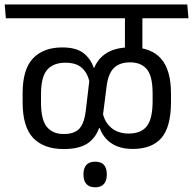

<svg xmlns="http://www.w3.org/2000/svg" viewBox="-40 -652 840 836"><path d="M450.5 -572.5H675.5L670 -632.5H445ZM579.5 -593.5H504.5V-478.5L579.5 -478ZM780.5 -572.5 775.5 -632.5H-19.5L-14.5 -572.5ZM580 -429.5V-589.5H504V-429.5ZM704.5 -208.5V-245Q704.5 -346.5 661.5 -396.2Q618.5 -446 529 -446Q458 -446 416 -415.5Q374 -385 362 -329L351 -318.5L333.5 -169.5Q327 -116 305.8 -92.2Q284.5 -68.5 237.5 -68.5Q189.5 -68.5 164 -99.5Q138.5 -130.5 138.5 -207V-241Q138.5 -317.5 165.5 -348.2Q192.5 -379 245 -379Q291.5 -379 316.5 -356.5Q341.5 -334 350 -294L362 -294.5L375.5 -357H368Q355.5 -395.5 323.8 -420.5Q292 -445.5 231 -445.5Q149.5 -445.5 104 -398.2Q58.5 -351 58.5 -245.5V-207Q58.5 -99 104.8 -51Q151 -3 237.5 -3Q312.5 -3 350 -34Q387.5 -65 398 -119L405.5 -129L424 -274.5Q430.5 -330 455.2 -355.2Q480 -380.5 526.5 -380.5Q574 -380.5 599.2 -350.8Q624.5 -321 624.5 -245V-211.5Q624.5 -135 599.5 -102.8Q574.5 -70.5 520.5 -70.5Q474.5 -70.5 445.2 -95Q416 -119.5 407.5 -159.5H393.5L384 -94H394.5Q403 -69 421.5 -48.2Q440 -27.5 469 -15.5Q498 -3.5 538 -3.5Q621.5 -3.5 663 -51.5Q704.5 -99.5 704.5 -208.5ZM374.5 163.5Q400 163.5 412.5 149Q425 134.5 425 110Q425 109 425 107.8Q425 106.5 425 106Q425 80.5 412.8 66.2Q400.5 52 374.5 52Q348.5 52 336 66.2Q323.5 80.5 323.5 106Q323.5 106.5 323.5 108Q323.5 109.5 323.5 110Q323.5 134.5 336 149Q348.5 163.5 374.5 163.5Z"/></svg>

Font: Anek Devanagari
Style: Regular
Weight: 400
Designer: Kailash Malviya (Devanagari) & Yesha Goshar (Latin)
Foundry: Ek Type
Version: Version 1.003